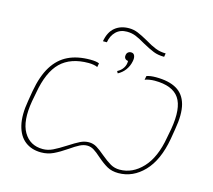

<svg xmlns="http://www.w3.org/2000/svg" viewBox="-105 -862 1104 994"><g transform="rotate(15 447.0 -364.5)"><path d="M61 -236 70 -290Q85 -374 117 -425.5Q149 -477 198.5 -501Q248 -525 317 -525Q349 -525 365 -518L361 -497Q355 -501 341 -503.5Q327 -506 313 -506Q217 -506 163.5 -454Q110 -402 90 -286L81 -239Q62 -129 95.5 -71.5Q129 -14 198 -14Q225 -14 251 -26.5Q277 -39 316 -64Q353 -88 375.5 -99Q398 -110 421 -110Q444 -110 463 -98.5Q482 -87 509 -64Q539 -39 561 -26.5Q583 -14 610 -14Q679 -14 732.5 -71Q786 -128 805 -239L814 -286Q834 -402 798.5 -454Q763 -506 667 -506Q654 -506 638.5 -503.5Q623 -501 615 -497L619 -518Q638 -525 669 -525Q738 -525 779.5 -501Q821 -477 835 -425.5Q849 -374 834 -290L825 -236Q804 -118 745 -56.5Q686 5 608 5Q573 5 548 -9Q523 -23 492 -50Q470 -70 453 -80.5Q436 -91 417 -91Q398 -91 378 -81Q358 -71 328 -50Q290 -24 259.5 -9.5Q229 5 194 5Q143 5 108 -22Q73 -49 60 -103Q47 -157 61 -236ZM469 -734Q494 -734 517 -724.5Q540 -715 572 -697Q605 -677 630.5 -667Q656 -657 685 -657L682 -638Q649 -638 624 -648Q599 -658 563 -678Q533 -696 511 -705Q489 -714 463 -714Q427 -714 404.5 -692Q382 -670 376 -634H355Q364 -685 394 -709.5Q424 -734 469 -734ZM507 -569Q496 -570 490.5 -577Q485 -584 487 -595Q488 -605 495.5 -611Q503 -617 514 -616Q526 -615 530.5 -603Q535 -591 531 -573Q526 -547 510.5 -526Q495 -505 472 -493L466 -504Q486 -514 497 -531.5Q508 -549 507 -569Z"/></g></svg>

Font: Fixel Italic Variable Display Thin
Style: Italic
Weight: 100
Italic angle: -10°
Designer: AlfaBravo + MacPaw
Foundry: Kyrylo Tkachov, Marchela Mozhyna, Serhii Makarenko, Maria Weinstein, Zakhar Kryvoshyya
Version: Version 1.210;Glyphs 3.2 (3217)